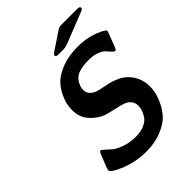

<svg xmlns="http://www.w3.org/2000/svg" viewBox="-251 -1005 1153 1153"><g transform="rotate(-45 325.5 -428.0)"><path d="M62 -60.1Q62 -71.3 103 -168.9Q107.9 -177.7 113.8 -178.2Q118.7 -178.2 134.3 -163.6Q149.9 -148.9 169.9 -132.1Q189.9 -115.2 231 -100.6Q272 -85.9 323.2 -85.9Q368.2 -85.9 399.2 -101.1Q430.2 -116.2 443.1 -138.7Q456.1 -161.1 460.4 -177Q464.8 -192.9 464.8 -206.1Q464.8 -254.9 416 -274.9Q406.2 -279.8 354 -291.5Q301.8 -303.2 285.2 -309.1Q235.4 -327.1 199.7 -368.7Q164.1 -410.2 164.1 -469.2Q164.1 -490.2 168.5 -514.6Q172.9 -539.1 190.9 -577.1Q209 -615.2 238.5 -644Q268.1 -672.9 324.5 -694.3Q380.9 -715.8 456.1 -715.8Q559.1 -715.8 637.2 -670.9Q651.4 -663.1 650.9 -653.8Q650.9 -651.9 613.8 -556.2Q606.9 -540 600.1 -537.1Q591.3 -538.1 580.6 -550Q569.8 -562 557.9 -575.9Q545.9 -589.8 516.8 -601.3Q487.8 -612.8 446.8 -612.8Q395 -612.8 359.1 -599.9Q323.2 -586.9 305.2 -545.9Q297.4 -528.8 296.9 -509.8Q296.9 -464.8 348.1 -445.8Q360.4 -440.9 412.6 -430.9Q464.8 -420.9 503.9 -400.4Q543 -379.9 568.8 -338.9Q595.7 -295.9 596.2 -242.2Q596.2 -220.2 591.1 -193.1Q585.9 -166 567.4 -126Q548.8 -85.9 519.5 -54.9Q490.2 -23.9 433.6 -1Q377 22 304.2 22Q220.2 22 144 -7.6Q67.9 -37.1 62 -60.1ZM320.8 -774.9Q321.8 -782.7 334 -792Q339.8 -795.9 448.2 -868.2Q463.4 -877.9 477.1 -877.9H618.2Q638.2 -877.9 638.2 -865.2Q638.2 -858.4 626 -852.1Q624 -851.1 428.2 -773.9Q402.3 -764.2 389.2 -764.2H344.2Q322.8 -763.7 320.8 -774.9Z"/></g></svg>

Font: CMU Sans Serif
Style: BoldOblique
Weight: 700
Italic angle: -12°
Version: Version 0.7.0